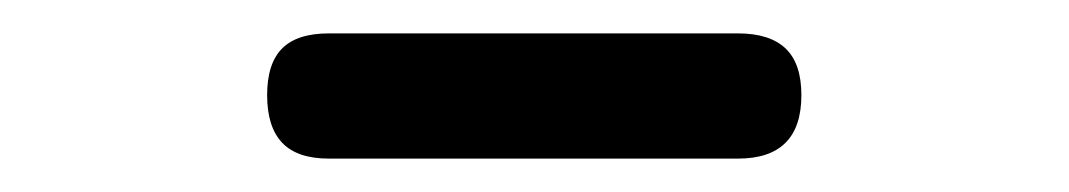

<svg xmlns="http://www.w3.org/2000/svg" viewBox="-20 -765 640 115"><path d="M177 -670Q158 -670 149 -679.5Q140 -689 140 -708Q140 -727 149 -736Q158 -745 177 -745H422Q441 -745 450.5 -736Q460 -727 460 -708Q460 -689 450.5 -679.5Q441 -670 422 -670Z"/></svg>

Font: Maple Mono NF CN
Style: Regular
Weight: 400
Monospace: yes
Designer: subframe7536
Version: Version 7.000